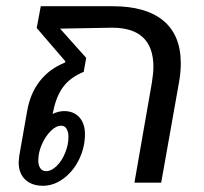

<svg xmlns="http://www.w3.org/2000/svg" viewBox="-20 -587 656 617"><path d="M561 -383Q561 -354 555 -321L498 0H412L468 -321Q473 -353 473 -372Q473 -498 340 -498L173 -495L257 -401L249 -356Q207 -339 184 -309Q161 -279 151 -229L149 -221Q169 -230 186 -230Q217 -230 235 -210Q253 -190 253 -156Q253 -114 234.5 -75.5Q216 -37 184.5 -13.5Q153 10 118 10Q82 10 61 -10Q40 -30 40 -66Q40 -71 42 -87L67 -229Q77 -287 108 -326.5Q139 -366 189 -386L190 -390L98 -497L111 -567H342Q449 -567 505 -520.5Q561 -474 561 -383ZM177 -183Q160 -183 143 -166Q126 -149 114.5 -123Q103 -97 103 -71Q103 -56 109.5 -46.5Q116 -37 128 -37Q145 -37 162 -53.5Q179 -70 189.5 -96Q200 -122 200 -147Q200 -163 194 -173Q188 -183 177 -183Z"/></svg>

Font: KoHo Medium
Style: Italic
Weight: 500
Italic angle: -10°
Designer: Cadson Demak & Katatrad Team
Foundry: Cadson Demak Co.,Ltd.
Version: Version 1.000